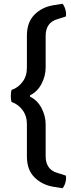

<svg xmlns="http://www.w3.org/2000/svg" viewBox="-20 -787 381 1024"><path d="M42 -307.5Q76.5 -319 100 -350Q123.5 -381 123.5 -426V-597Q123.5 -668 163.5 -708.5Q203.5 -749 264 -759L313.5 -767Q320 -759.5 325 -747.2Q330 -735 331.8 -722Q333.5 -709 331 -699L282.5 -683.5Q254 -675 238.8 -652.8Q223.5 -630.5 223.5 -596V-428Q223.5 -381 201 -339Q178.5 -297 140.5 -279V-271Q178.5 -253.5 201 -211.5Q223.5 -169.5 223.5 -122.5V46.5Q223.5 81 238.8 103.2Q254 125.5 282.5 134L331 149.5Q333.5 159.5 331.8 172.5Q330 185.5 325 197.8Q320 210 313.5 217L264 209Q203.5 198.5 163.5 158.5Q123.5 118.5 123.5 47.5V-124.5Q123.5 -169 100 -200.2Q76.5 -231.5 42 -243Q37.5 -254.5 37.5 -275.2Q37.5 -296 42 -307.5Z"/></svg>

Font: Signika Negative Light
Style: Regular
Weight: 400
Version: Version 2.001